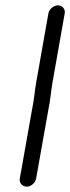

<svg xmlns="http://www.w3.org/2000/svg" viewBox="-20 -681 262 718"><path d="M161 -631 115 -371C110 -343 107 -304 101 -278L54 -13C51 3 64 17 80 17C96 17 112 3 115 -13L162 -277C168 -303 171 -343 176 -371L222 -631C225 -647 213 -661 197 -661C181 -661 164 -647 161 -631Z"/></svg>

Font: Blanket
Style: Obl
Weight: 400
Foundry: Cannot Into Space Fonts
Version: Version 0.9